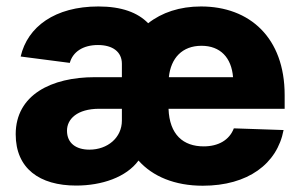

<svg xmlns="http://www.w3.org/2000/svg" viewBox="-20 -573 947 603"><path d="M219.2 9.8C299.3 9.8 376.5 -16.1 415 -68.8C459.5 -18.6 529.3 10.3 616.7 10.3C758.8 10.3 850.6 -58.6 870.6 -164.6L714.4 -169.9C700.2 -132.8 665.5 -113.3 619.6 -113.3C555.7 -113.3 512.2 -149.9 509.3 -231.4H874V-274.4C874 -454.6 764.2 -552.7 611.3 -552.7C544.4 -552.7 488.3 -533.7 445.3 -500C412.6 -533.7 361.8 -552.7 289.1 -552.7C152.3 -552.7 66.4 -488.8 44.9 -395.5L199.2 -375.5C208.5 -409.7 240.2 -431.6 287.6 -431.6C334 -431.6 362.8 -410.2 362.8 -372.6V-330.6H277.3C142.1 -330.6 29.3 -275.4 29.3 -151.4C29.3 -43.9 104 9.8 219.2 9.8ZM362.8 -231.4V-194.3C362.8 -140.6 317.9 -103 260.7 -103C219.7 -103 190.4 -122.6 190.4 -162.6C190.4 -198.7 221.7 -231.4 292 -231.4ZM510.3 -330.6C516.6 -390.6 552.2 -429.2 612.8 -429.2C671.9 -429.2 707 -392.1 711.9 -330.6Z"/></svg>

Font: Inter ExtraBold
Style: Regular
Weight: 800
Designer: Rasmus Andersson
Foundry: rsms
Version: Version 4.001;git-9221beed3